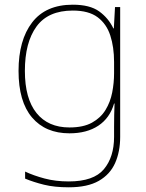

<svg xmlns="http://www.w3.org/2000/svg" viewBox="-20 -558 623 818"><path d="M290 -538Q363 -538 402.5 -509.5Q442 -481 463 -437H465L470 -528H492V25Q492 88 470.5 136.5Q449 185 401 212.5Q353 240 273 240Q212 240 167.5 229Q123 218 87 203V173Q123 190 170 202.5Q217 215 273 215Q379 215 422.5 163Q466 111 466 25V-17Q466 -46 466.5 -67Q467 -88 468 -117H466Q448 -55 399 -22.5Q350 10 276 10Q174 10 116.5 -57.5Q59 -125 59 -256Q59 -387 117 -462.5Q175 -538 290 -538ZM290 -513Q185 -513 135.5 -445Q86 -377 86 -256Q86 -138 135.5 -76.5Q185 -15 276 -15Q335 -15 372 -35.5Q409 -56 429.5 -89.5Q450 -123 458 -164Q466 -205 466 -246V-294Q466 -357 450 -406.5Q434 -456 396 -484.5Q358 -513 290 -513Z"/></svg>

Font: Noto Sans Bengali Thin
Style: Regular
Weight: 100
Designer: Jelle Bosma - Monotype Design Team
Foundry: Monotype Imaging Inc.
Version: Version 2.003; ttfautohint (v1.8.4.7-5d5b)